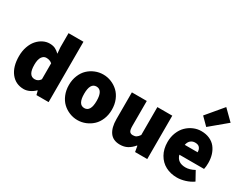

<svg xmlns="http://www.w3.org/2000/svg" viewBox="-91 -1375 2425 1917"><g transform="rotate(30 1121.5 -416.0)"><path d="M36.1 -250Q36.1 -309.6 53.7 -359.9Q71.3 -410.2 100.1 -442.9Q128.9 -475.6 165.3 -493.9Q201.7 -512.2 240.2 -512.2Q278.3 -512.2 304.7 -499.5Q331.1 -486.8 356 -461.9L350.1 -534.2V-695.8H522V0H381.8L370.1 -45.9H366.2Q339.8 -19.5 306.2 -3.7Q272.5 12.2 240.2 12.2Q147 12.2 91.6 -58.3Q36.1 -128.9 36.1 -250ZM211.9 -252Q211.9 -127.9 286.1 -127.9Q326.7 -127.9 350.1 -164.1V-348.1Q323.7 -372.1 282.2 -372.1Q252 -372.1 231.9 -342.8Q211.9 -313.5 211.9 -252Z M632.6 -139.2Q611.8 -189.5 611.8 -250Q611.8 -310.5 632.6 -360.8Q653.3 -411.1 687.7 -443.6Q722.2 -476.1 766.6 -494.1Q811 -512.2 859.4 -512.2Q907.7 -512.2 952.1 -494.1Q996.6 -476.1 1031.2 -443.6Q1065.9 -411.1 1086.7 -360.8Q1107.4 -310.5 1107.4 -250Q1107.4 -189.5 1086.7 -139.2Q1065.9 -88.9 1031.2 -56.4Q996.6 -23.9 952.1 -5.9Q907.7 12.2 859.4 12.2Q811 12.2 766.6 -5.9Q722.2 -23.9 687.7 -56.4Q653.3 -88.9 632.6 -139.2ZM859.4 -126Q931.6 -126 931.6 -250Q931.6 -374 859.4 -374Q787.6 -374 787.6 -250Q787.6 -126 859.4 -126Z M1193.4 -191.9V-500H1365.2V-213.9Q1365.2 -167.5 1376.7 -150.6Q1388.2 -133.8 1415 -133.8Q1439 -133.8 1454.8 -143.8Q1470.7 -153.8 1487.3 -178.2V-500H1659.2V0H1519L1507.3 -65.9H1502.9Q1470.7 -27.3 1434.1 -7.6Q1397.5 12.2 1349.1 12.2Q1269.5 12.2 1231.4 -41.5Q1193.4 -95.2 1193.4 -191.9Z M1749 -250Q1749 -309.1 1769.3 -359.1Q1789.6 -409.2 1823.2 -442.1Q1856.9 -475.1 1899.9 -493.7Q1942.9 -512.2 1988.8 -512.2Q2043 -512.2 2085.2 -493.4Q2127.4 -474.6 2153.8 -441.2Q2180.2 -407.7 2193.6 -364.3Q2207 -320.8 2207 -270Q2207 -228.5 2199.7 -198.2H1915Q1936.5 -118.2 2030.8 -118.2Q2079.1 -118.2 2132.8 -147.9L2189 -45.9Q2149.4 -18.1 2100.1 -2.9Q2050.8 12.2 2006.8 12.2Q1933.1 12.2 1875.2 -18.3Q1817.4 -48.8 1783.2 -108.9Q1749 -168.9 1749 -250ZM1912.6 -310.1H2061Q2061 -341.8 2044.9 -361.8Q2028.8 -381.8 1992.7 -381.8Q1962.4 -381.8 1940.9 -363.8Q1919.4 -345.7 1912.6 -310.1ZM1924.8 -655.8 2083 -844.2 2198.7 -730 2008.8 -571.8Z"/></g></svg>

Font: Source Sans Pro Black
Style: Regular
Weight: 900
Designer: Paul D. Hunt
Foundry: Adobe Systems Incorporated
Version: Version 2.020;PS 2.0;hotconv 1.0.86;makeotf.lib2.5.63406